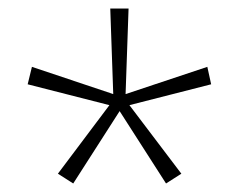

<svg xmlns="http://www.w3.org/2000/svg" viewBox="-20 -820 561 451"><path d="M282 -800H239L246 -599L55 -663L45 -622L237 -573L116 -412L152 -389L261 -559L370 -389L406 -412L284 -573L476 -622L467 -663L275 -599Z"/></svg>

Font: Noto Sans Malayalam ExtraLight
Style: Regular
Weight: 200
Designer: Jelle Bosma - Monotype Design Team
Foundry: Monotype Imaging Inc.
Version: Version 2.104